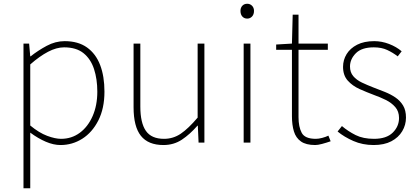

<svg xmlns="http://www.w3.org/2000/svg" viewBox="-20 -759 2221 1022"><path d="M105 243V-527H135L141 -459H143Q182 -490 228.5 -515Q275 -540 324 -540Q396 -540 443 -506.5Q490 -473 513 -413Q536 -353 536 -271Q536 -182 503.5 -118Q471 -54 418 -20.5Q365 13 302 13Q265 13 224 -4.5Q183 -22 141 -53V46V243ZM305 -20Q361 -20 404.5 -52Q448 -84 473 -141Q498 -198 498 -271Q498 -338 480.5 -391.5Q463 -445 424.5 -476Q386 -507 321 -507Q281 -507 236 -483.5Q191 -460 141 -416V-91Q188 -52 231 -36Q274 -20 305 -20Z M850 13Q769 13 730 -36Q691 -85 691 -188V-527H727V-192Q727 -105 756.5 -62.5Q786 -20 853 -20Q902 -20 942.5 -47.5Q983 -75 1032 -133V-527H1068V0H1037L1033 -90H1031Q991 -44 948 -15.5Q905 13 850 13Z M1277 0V-527H1313V0ZM1296 -660Q1280 -660 1270 -671Q1260 -682 1260 -701Q1260 -718 1270 -728.5Q1280 -739 1296 -739Q1311 -739 1321.5 -728.5Q1332 -718 1332 -701Q1332 -682 1321.5 -671Q1311 -660 1296 -660Z M1658 13Q1609 13 1582 -6Q1555 -25 1544.5 -59.5Q1534 -94 1534 -140V-494H1450V-522L1534 -527L1538 -681H1569V-527H1725V-494H1569V-135Q1569 -84 1586 -52Q1603 -20 1661 -20Q1676 -20 1695 -25Q1714 -30 1728 -37L1740 -7Q1717 1 1694.5 7Q1672 13 1658 13Z M1969 13Q1910 13 1861 -8.5Q1812 -30 1777 -59L1800 -88Q1833 -60 1873 -40Q1913 -20 1971 -20Q2037 -20 2070.5 -53Q2104 -86 2104 -131Q2104 -166 2084 -189Q2064 -212 2033.5 -227Q2003 -242 1972 -253Q1932 -268 1894 -285Q1856 -302 1831 -330Q1806 -358 1806 -403Q1806 -440 1825 -471Q1844 -502 1881 -521Q1918 -540 1972 -540Q2012 -540 2051 -525Q2090 -510 2118 -486L2097 -459Q2071 -479 2041 -493Q2011 -507 1970 -507Q1905 -507 1874 -475.5Q1843 -444 1843 -405Q1843 -374 1860.5 -353.5Q1878 -333 1906.5 -319.5Q1935 -306 1966 -294Q1998 -282 2029 -269.5Q2060 -257 2085 -240Q2110 -223 2125.5 -197.5Q2141 -172 2141 -133Q2141 -94 2121 -60.5Q2101 -27 2063 -7Q2025 13 1969 13Z"/></svg>

Font: Noto Sans JP Thin Thin
Style: Regular
Weight: 250
Version: Version 2.004-H2;hotconv 1.0.118;makeotfexe 2.5.65603